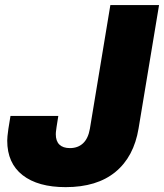

<svg xmlns="http://www.w3.org/2000/svg" viewBox="-20 -748 665 778"><path d="M246.1 10.3Q133.8 10.3 71.5 -38.3Q9.3 -86.9 9.3 -178.2Q9.3 -186 10.3 -196.3Q11.2 -206.5 13.9 -225.6Q16.6 -244.6 22.5 -278.3H216.3Q211.4 -248 209.2 -233.4Q207 -218.8 206.5 -212.9Q206.1 -207 206.1 -204.1Q206.1 -176.3 220.7 -162.1Q235.4 -147.9 263.2 -147.9Q295.9 -147.9 316.7 -167.5Q337.4 -187 344.2 -226.1L427.2 -727.5H624.5L541.5 -227.5Q522.5 -112.8 447.8 -51.3Q373 10.3 246.1 10.3Z"/></svg>

Font: Inter 20pt Black
Style: Italic
Weight: 900
Italic angle: -9.3988°
Version: Version 4.001;git-66647c0bb